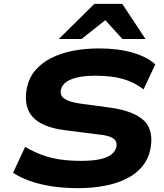

<svg xmlns="http://www.w3.org/2000/svg" viewBox="-20 -968 852 999"><path d="M384 11Q314 11 250.5 1.5Q187 -8 135.5 -26.5Q84 -45 48 -69L111 -204Q151 -180 195.5 -163Q240 -146 291 -138.5Q342 -131 402 -131Q459 -131 497.5 -139Q536 -147 558 -163.5Q580 -180 585 -202Q590 -226 579 -239Q568 -252 544.5 -259Q521 -266 487 -269L322 -290Q199 -305 150 -359.5Q101 -414 120 -511Q131 -564 163.5 -602Q196 -640 245.5 -665.5Q295 -691 358.5 -703.5Q422 -716 497 -716Q595 -716 670.5 -694Q746 -672 788 -633L727 -503Q679 -540 620.5 -557Q562 -574 474 -574Q423 -574 384.5 -565.5Q346 -557 324 -541Q302 -525 297 -501Q291 -471 316 -454Q341 -437 398 -429L553 -408Q676 -391 729 -340.5Q782 -290 762 -189Q751 -139 720 -101.5Q689 -64 639.5 -39Q590 -14 526 -1.5Q462 11 384 11ZM286 -765 471 -948H616L737 -765H617L528 -863L404 -765Z"/></svg>

Font: Nunito Sans 10pt Expanded ExtraBold
Style: Italic
Weight: 800
Width: 7
Italic angle: -9°
Designer: Vernon Adams
Foundry: Vernon Adams
Version: Version 3.101;gftools[0.9.27]